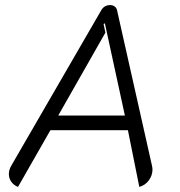

<svg xmlns="http://www.w3.org/2000/svg" viewBox="-20 -729 709 758"><path d="M15 -42Q15 -58 24 -74L380 -689Q392 -709 415 -709Q425 -709 432.5 -703.5Q440 -698 442 -689L580 -75Q582 -65 582 -60Q582 -37 568 -17.5Q554 2 530 9L485 -215H179L51 9Q34 2 24.5 -11.5Q15 -25 15 -42ZM473 -273 394 -637 389 -634 396 -600 210 -273Z"/></svg>

Font: K2D ExtraLight
Style: Italic
Weight: 275
Italic angle: -10°
Designer: Katatrad Aksorn Co.,Ltd.
Foundry: Cadson Demak Co.,Ltd.
Version: Version 1.000; ttfautohint (v1.6)